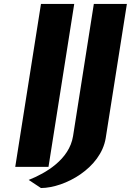

<svg xmlns="http://www.w3.org/2000/svg" viewBox="-20 -843 661 970"><path d="M57 0H225L355 -823H187ZM125 66 187 107C309 106 489 6 514 -145L621 -823H454L349 -155C330 -37 211 32 125 66Z"/></svg>

Font: Rabbid Highway Sign IV
Style: BdObl
Weight: 400
Foundry: Cannot Into Space Fonts
Version: Version 0.277